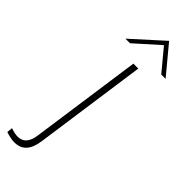

<svg xmlns="http://www.w3.org/2000/svg" viewBox="-380 -728 965 965"><g transform="rotate(45 103.0 -245.5)"><path d="M-22.5 210C28.5 210 60.5 179.5 70.5 108.5L155.5 -493H120.5L36.5 99.5C29.5 154.5 6 178 -32 178C-44.5 178 -62.5 174.5 -81.5 167.5L-84.5 198C-62.5 205.5 -41 210 -22.5 210ZM3.5 -553.5H36L163.5 -667.5L258 -553.5H289L166.5 -701Z"/></g></svg>

Font: HK Grotesk ExtraLight
Style: Italic
Weight: 200
Italic angle: -16°
Designer: Alfredo Marco Pradil
Foundry: Hanken Design Co.
Version: Version 3.001;FEAKit 1.0